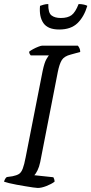

<svg xmlns="http://www.w3.org/2000/svg" viewBox="-28 -930 452 950"><path d="M159 0Q152 0 135.5 -2.5Q119 -5 97.5 -8.5Q76 -12 54.5 -16Q33 -20 16.5 -24Q0 -28 -8 -31Q-6 -39 -2 -45.5Q2 -52 6 -54L34 -58Q54 -62 65.5 -69Q77 -76 84.5 -95.5Q92 -115 99 -152L183 -579Q192 -621 201.5 -637Q211 -653 214 -656H124Q121 -659 119 -663Q117 -667 116 -674Q123 -680 136 -687Q149 -694 162 -699Q175 -704 180 -704H357Q361 -700 365 -692Q369 -684 369 -673L322 -660Q290 -652 278 -633Q266 -614 258 -574L171 -128Q166 -104 157.5 -87Q149 -70 142 -63L236 -53Q238 -50 240 -44Q242 -38 242 -31Q226 -19 201.5 -9.5Q177 0 159 0ZM265 -784Q209 -784 187 -815.5Q165 -847 170 -901Q175 -903 187 -906.5Q199 -910 211 -910Q210 -867 226.5 -854Q243 -841 273 -841Q307 -841 326 -855Q345 -869 361 -910Q376 -910 388 -907Q400 -904 404 -901Q388 -847 355.5 -815.5Q323 -784 265 -784Z"/></svg>

Font: Texturina 12pt Light
Style: Italic
Weight: 300
Italic angle: -11°
Designer: Guillermo Torres Carreño
Foundry: Omnibus-Type
Version: Version 1.002